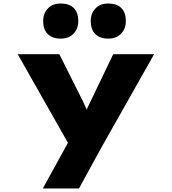

<svg xmlns="http://www.w3.org/2000/svg" viewBox="-20 -844 979 1094"><path d="M224 230 396 -83 382 -4 81 -535H318L453 -266Q461 -248 473.5 -220.5Q486 -193 500 -159L445 -155Q457 -180 470 -210.5Q483 -241 493 -260L625 -535H858L553 5L430 230ZM597 -624Q549 -624 523 -650Q497 -676 497 -724Q497 -768 524 -796Q551 -824 597 -824Q645 -824 671 -798.5Q697 -773 697 -724Q697 -680 670 -652Q643 -624 597 -624ZM326 -624Q278 -624 252 -650Q226 -676 226 -724Q226 -768 253 -796Q280 -824 326 -824Q374 -824 400 -798.5Q426 -773 426 -724Q426 -680 399 -652Q372 -624 326 -624Z"/></svg>

Font: Lexend Tera Black
Style: Regular
Weight: 900
Version: Version 1.007